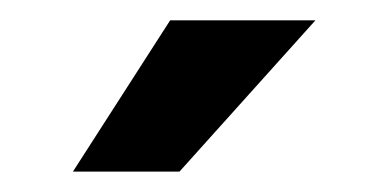

<svg xmlns="http://www.w3.org/2000/svg" viewBox="-20 -770 367 189"><path d="M51.8 -601.1 147.5 -750H290.5L156.7 -601.1Z"/></svg>

Font: Roboto SemiCondensed SemiBold
Style: Regular
Weight: 600
Width: 4
Designer: Christian Robertson
Foundry: Google
Version: Version 3.009; 2024